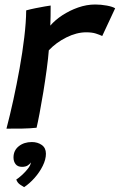

<svg xmlns="http://www.w3.org/2000/svg" viewBox="-20 -556 519 832"><path d="M198 -445Q218.5 -469 250 -489.8Q281.5 -510.5 318.5 -523.5Q355.5 -536.5 392.5 -536.5Q417.5 -536.5 443 -531.8Q468.5 -527 479 -520L423 -400Q412.5 -405 395.8 -410.5Q379 -416 353.5 -416Q312 -416 267.5 -393.8Q223 -371.5 191.5 -338Q189 -304.5 182.5 -256.2Q176 -208 167.8 -157.5Q159.5 -107 151.5 -65Q143.5 -23 138.5 -2.5Q111.5 0.5 75.2 1.2Q39 2 8 1.5Q23 -55.5 37.8 -123Q52.5 -190.5 65 -260Q77.5 -329.5 85.2 -394.2Q93 -459 93.5 -511Q111.5 -516 134 -520.5Q156.5 -525 175 -528.2Q193.5 -531.5 199.5 -532Q199.5 -514 199.2 -487Q199 -460 198 -445ZM84.5 255Q80 252.5 67.8 244.5Q55.5 236.5 50.5 222Q61 215.5 75.5 202.2Q90 189 101 174.8Q112 160.5 113 151.5Q113.5 149 113.5 148Q109 155.5 99.8 161.2Q90.5 167 75.5 167Q56.5 167 47.5 155.2Q38.5 143.5 38.5 126.5Q38.5 96 61.2 77.8Q84 59.5 118 59.5Q143 59.5 161 72.2Q179 85 179 110Q179 135 165.2 162.8Q151.5 190.5 129.8 215Q108 239.5 84.5 255Z"/></svg>

Font: Grandstander Medium
Style: Italic
Weight: 500
Italic angle: -15°
Designer: Tyler Finck
Foundry: Etcetera Type Co
Version: Version 1.200; ttfautohint (v1.8.3)